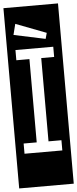

<svg xmlns="http://www.w3.org/2000/svg" viewBox="-82 -951 483 1199"><g transform="rotate(-5 159.0 -352.0)"><path d="M277 0V-64H196V-586H277V-650H40V-586H122V-64H40V0ZM-12 -917H330V213H-12ZM244 -740 53 -813 36 -745 234 -703Z"/></g></svg>

Font: Zilla Slab Regular Highlight
Style: Regular
Weight: 410
Designer: Typotheque Type Foundry
Foundry: Typotheque type foundry
Version: Version 1.0; 2017